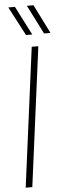

<svg xmlns="http://www.w3.org/2000/svg" viewBox="-65 -1041 377 1071"><g transform="rotate(-5 123.5 -505.0)"><path d="M145 -848H110L25 -1010H62ZM247 -848H211L129 -1010H166ZM71 0H34L136 -780H173Z"/></g></svg>

Font: Tanohe Sans ExtraLight
Style: Italic
Weight: 200
Designer: Village Type and Design LLC & Cristiano Sobral
Foundry: Cooper Hewitt Smithsonian Design Museum
Version: Version 1.00;September 29, 2021;FontCreator 13.0.0.2655 64-b